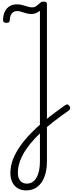

<svg xmlns="http://www.w3.org/2000/svg" viewBox="-20 -1440 902 2385"><path d="M306 925Q245 925 201 899Q157 873 133 824.5Q109 776 109 710Q109 622 142 538Q175 454 230.5 375Q286 296 356.5 223Q427 150 502 86Q552 43 602 4.5Q652 -34 699.5 -68.5Q747 -103 788 -132Q808 -146 819.5 -142.5Q831 -139 844 -122Q854 -106 851.5 -92.5Q849 -79 835 -68Q793 -39 744 -3Q695 33 643 73Q591 113 540 157Q475 215 414 279.5Q353 344 305.5 413.5Q258 483 230 557Q202 631 202 708Q202 770 231.5 805.5Q261 841 314 841Q390 841 433 767Q476 693 476 565V-1307Q456 -1289 428 -1277.5Q400 -1266 369 -1266Q343 -1266 319.5 -1271.5Q296 -1277 274 -1284.5Q252 -1292 231.5 -1297.5Q211 -1303 190 -1303Q165 -1303 145 -1289.5Q125 -1276 113.5 -1251Q102 -1226 102 -1191Q102 -1176 92.5 -1166Q83 -1156 59 -1156Q37 -1156 27.5 -1165.5Q18 -1175 18 -1191Q18 -1250 39 -1294Q60 -1338 98.5 -1362Q137 -1386 188 -1386Q219 -1386 244.5 -1380.5Q270 -1375 291.5 -1367.5Q313 -1360 334.5 -1354.5Q356 -1349 379 -1349Q410 -1349 429 -1363Q448 -1377 465 -1392Q481 -1408 493 -1414Q505 -1420 520 -1420Q541 -1420 552 -1413.5Q563 -1407 563 -1393V563Q563 675 532 756.5Q501 838 443.5 881.5Q386 925 306 925Z"/></svg>

Font: Playwrite BE WAL
Style: Regular
Weight: 400
Designer: Veronika Burian, José Scaglione
Foundry: TypeTogether
Version: Version 1.002